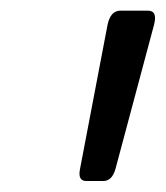

<svg xmlns="http://www.w3.org/2000/svg" viewBox="-20 -737 307 355"><path d="M178.7 -690.4Q184.1 -717.3 202.6 -717.3H253.4Q272 -717.3 264.6 -690.4L193.4 -424.3Q187 -402.3 170.9 -402.3H139.6Q123.5 -402.3 127.9 -424.3Z"/></svg>

Font: Istok Web
Style: BoldItalic
Weight: 700
Italic angle: -13°
Designer: Andrey V. Panov
Foundry: Andrey V. Panov
Version: Version 1.0.2g